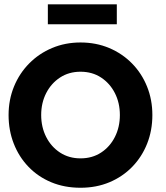

<svg xmlns="http://www.w3.org/2000/svg" viewBox="-20 -872 782 904"><path d="M173.9 -330.5Q173.9 -273.6 197.4 -227.2Q220.9 -180.9 262.6 -153.7Q304.3 -126.4 359.1 -126.4Q414.4 -126.4 456 -153.7Q497.6 -180.9 521 -227.2Q544.4 -273.6 544.4 -330.5Q544.4 -387.4 521 -433.5Q497.6 -479.6 456 -506.9Q414.4 -534.3 359.1 -534.3Q304.3 -534.3 262.6 -506.9Q220.9 -479.6 197.4 -433.5Q173.9 -387.4 173.9 -330.5ZM20.4 -330.5Q20.4 -402.5 46 -464.8Q71.6 -527 117.6 -573.5Q163.5 -620 225.3 -646Q287.1 -672 359.1 -672Q432.2 -672 493.9 -646Q555.6 -620 601.3 -573.5Q647.1 -527 672.2 -464.8Q697.4 -402.5 697.4 -330.5Q697.4 -258 672.8 -195.8Q648.1 -133.5 602.8 -86.8Q557.4 -40 495.5 -14Q433.6 12 359.1 12Q283.2 12 221 -14Q158.9 -40 114 -86.8Q69.1 -133.5 44.8 -195.8Q20.4 -258 20.4 -330.5ZM205.3 -757.8V-851.6H530V-757.8Z"/></svg>

Font: League Spartan Extralight
Style: Regular
Weight: 200
Foundry: The League of Moveable Type
Version: Version 2.300; ttfautohint (v1.8.3)